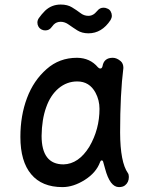

<svg xmlns="http://www.w3.org/2000/svg" viewBox="-20 -788 640 824"><path d="M252.5 -82.5Q317.5 -84 363.5 -158.5Q407 -233 407 -321Q407 -358 390 -390Q364 -438.5 311.5 -438.5Q267 -438.5 231.5 -409Q196 -379 178 -327Q159.5 -275.5 158.5 -205Q158.5 -82.5 252.5 -82.5ZM490.5 15Q452 15 431 -64L422.5 -94.5Q421 -99.5 416 -99.5Q412 -99.5 409.5 -92.5Q393 -47 344 -16Q295 15 248 15Q160 15 114 -40Q67.5 -95 67.5 -200.5Q67.5 -292 96 -367.5Q124 -442.5 180 -491.5Q234.5 -540 310.5 -540Q366.5 -539.5 400.5 -499Q405 -494 411 -494Q417.5 -494 420 -504Q426 -540 464 -540Q481 -540 498 -525.5Q509.5 -515.5 509.5 -496.5Q502.5 -441 499 -371.8Q495.5 -302.5 495.5 -219Q496 -91.5 529 -45Q533 -39.5 533 -28.5Q533 -5.5 516.5 7.5Q507 15 490.5 15ZM359.5 -645Q332 -645 312 -657.5Q302.5 -663.5 293.2 -669.8Q284 -676 275.5 -682Q258.5 -694.5 240.5 -694.5Q222.5 -694.5 210.5 -682.5L201 -671Q191.5 -657.5 174 -657.5Q166 -657.5 159 -661Q150 -665.5 145.2 -673.5Q140.5 -681.5 140.5 -691Q140.5 -701 146.5 -710Q158 -726.5 173.5 -742Q201.5 -768.5 240.5 -768.5Q269.5 -768.5 289 -756.5Q299 -750.5 307.8 -744.5Q316.5 -738.5 324.5 -732.5Q340 -720 359.5 -720Q375 -720 387.5 -731Q393.5 -736.5 398.5 -742.5Q408.5 -755 424.5 -755Q433 -755 440 -751.5Q450 -748 455 -739Q460 -730 460 -720.5Q460 -711.5 454.5 -702Q417 -645 359.5 -645Z"/></svg>

Font: Maple Mono SC NF
Style: Regular
Weight: 400
Designer: subframe7536
Version: Version 4.2; ttfautohint (v1.8.4.7-5d5b-dirty);Nerd Fonts 6.